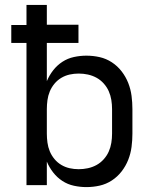

<svg xmlns="http://www.w3.org/2000/svg" viewBox="-20 -755 640 783"><path d="M332 8Q307 8 281.5 2.5Q256 -3 234.5 -17Q213 -31 197 -51.5Q181 -72 171 -96V0H88V-580H26V-653H88V-735H171V-654H300V-580H171V-424Q181 -448 197 -468.5Q213 -489 234.5 -503Q256 -517 281.5 -522.5Q307 -528 332 -528Q360 -528 386.5 -522Q413 -516 436 -501Q459 -486 476 -464Q493 -442 503 -416.5Q513 -391 516.5 -364Q520 -337 520 -310V-210Q520 -183 516.5 -156Q513 -129 503 -103.5Q493 -78 476 -56Q459 -34 436 -19Q413 -4 386.5 2Q360 8 332 8ZM301 -65Q320 -65 338.5 -69Q357 -73 373.5 -82Q390 -91 403 -105.5Q416 -120 423.5 -137Q431 -154 434 -172.5Q437 -191 437 -210V-310Q437 -329 434 -347.5Q431 -366 423.5 -383Q416 -400 403 -414.5Q390 -429 373.5 -438Q357 -447 338.5 -451Q320 -455 301 -455Q282 -455 264 -451Q246 -447 230 -437.5Q214 -428 202 -413.5Q190 -399 183 -382Q176 -365 173.5 -346.5Q171 -328 171 -310V-210Q171 -192 173.5 -173.5Q176 -155 183 -138Q190 -121 202 -106.5Q214 -92 230 -82.5Q246 -73 264 -69Q282 -65 301 -65Z"/></svg>

Font: Bmono
Style: Regular
Weight: 400
Monospace: yes
Designer: Belleve Invis
Foundry: Belleve Invis
Version: Version 11.2.2; ttfautohint (v1.8.2)